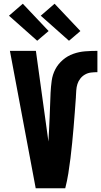

<svg xmlns="http://www.w3.org/2000/svg" viewBox="-20 -1007 541 1027"><path d="M171 0 33 -735H172L239 -250Q241 -282 242.5 -314.5Q244 -347 245.5 -379.5Q247 -412 248 -444.5Q249 -477 250.5 -509.5Q252 -542 256.5 -575Q261 -608 276 -636.5Q291 -665 316 -686.5Q341 -708 372 -719Q403 -730 435.5 -732.5Q468 -735 501 -735V-621Q484 -621 467 -619Q450 -617 435 -608.5Q420 -600 409.5 -586.5Q399 -573 394 -557Q389 -541 388 -524Q387 -507 386 -490V-489Q386 -489 386 -488.5Q386 -488 386 -488V-487Q383 -446 380 -405.5Q377 -365 373.5 -324Q370 -283 366 -242.5Q362 -202 357 -161Q352 -120 345.5 -79.5Q339 -39 329 0ZM349 -789 198 -923 272 -987 410 -841 375 -811ZM179 -789 28 -923 102 -987 240 -841Z"/></svg>

Font: Iosevka SS04 Heavy
Style: Regular
Weight: 900
Monospace: yes
Designer: Belleve Invis
Foundry: Belleve Invis
Version: Version 19.0.0; ttfautohint (v1.8.4)